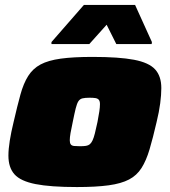

<svg xmlns="http://www.w3.org/2000/svg" viewBox="-20 -748 687 776"><path d="M291 8Q184 8 123.5 -4Q63 -16 38.5 -43.5Q14 -71 14 -119Q14 -145 19.5 -179.5Q25 -214 35 -255Q50 -320 62.5 -365.5Q75 -411 94 -441Q113 -471 144 -487.5Q175 -504 225.5 -511Q276 -518 354 -518Q461 -518 521.5 -506.5Q582 -495 607 -467.5Q632 -440 632 -392Q632 -365 627.5 -330.5Q623 -296 613 -255Q598 -190 584.5 -144.5Q571 -99 552 -69Q533 -39 501.5 -22.5Q470 -6 419 1Q368 8 291 8ZM303 -157Q318 -157 327.5 -158.5Q337 -160 343 -165Q349 -170 354 -180.5Q359 -191 363.5 -209Q368 -227 374 -255Q379 -281 381.5 -298Q384 -315 384 -327Q384 -339 379.5 -344.5Q375 -350 366 -351.5Q357 -353 342 -353Q324 -353 313.5 -350.5Q303 -348 297 -339Q291 -330 286 -310Q281 -290 274 -255Q268 -228 265 -210Q262 -192 262 -181Q262 -170 266 -164.5Q270 -159 279.5 -158Q289 -157 303 -157ZM188 -570V-578L319 -728H526L594 -578L593 -570H450L411 -648L341 -570Z"/></svg>

Font: Saira Expanded Black
Style: Italic
Weight: 900
Width: 7
Italic angle: -12°
Designer: Hector Gatti with collaboration of the Omnibus-Type team
Foundry: Omnibus-Type
Version: Version 1.101